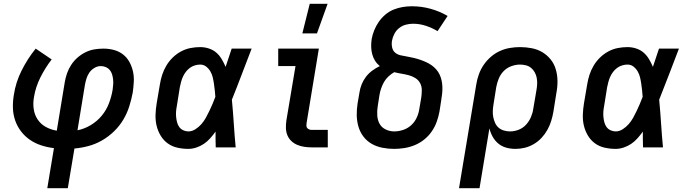

<svg xmlns="http://www.w3.org/2000/svg" viewBox="-20 -776 3640 1011"><path d="M229 215 264 4Q230 0 197.5 -10.5Q165 -21 138 -39.5Q111 -58 91 -84Q71 -110 60 -141.5Q49 -173 48 -207.5Q47 -242 53 -277Q58 -310 68 -341.5Q78 -373 93.5 -404Q109 -435 127.5 -464Q146 -493 168 -520L252 -463Q235 -441 220 -417Q205 -393 192.5 -368Q180 -343 171.5 -317Q163 -291 159 -265Q153 -233 157.5 -202Q162 -171 178.5 -146.5Q195 -122 221.5 -107.5Q248 -93 279 -88L321 -343Q325 -367 333 -390Q341 -413 355 -434.5Q369 -456 388.5 -473Q408 -490 430.5 -501Q453 -512 477 -516Q501 -520 525 -520Q553 -520 579.5 -513Q606 -506 627 -490Q648 -474 661 -450.5Q674 -427 680 -400.5Q686 -374 684.5 -345.5Q683 -317 679 -289Q672 -252 660.5 -215.5Q649 -179 629 -145.5Q609 -112 580 -84Q551 -56 517 -36.5Q483 -17 445.5 -7Q408 3 372 6L337 215ZM388 -90Q424 -97 457.5 -117Q491 -137 515.5 -166.5Q540 -196 553.5 -231.5Q567 -267 573 -303Q575 -317 576 -331Q577 -345 575.5 -358.5Q574 -372 570 -385Q566 -398 557.5 -408Q549 -418 536.5 -423Q524 -428 510 -428Q493 -428 476.5 -418Q460 -408 450 -393Q440 -378 435 -361.5Q430 -345 427 -328Z M972 8Q942 8 913.5 1.5Q885 -5 862.5 -21.5Q840 -38 825.5 -62.5Q811 -87 804.5 -114.5Q798 -142 799 -172Q800 -202 805 -232L822 -332Q826 -357 834 -382Q842 -407 856 -430.5Q870 -454 889.5 -473Q909 -492 933 -505Q957 -518 983 -523Q1009 -528 1034 -528Q1058 -528 1080.5 -520.5Q1103 -513 1119.5 -498.5Q1136 -484 1147.5 -464.5Q1159 -445 1168 -424Q1176 -448 1184 -472Q1192 -496 1200 -520H1305Q1279 -453 1253.5 -385.5Q1228 -318 1201 -251Q1207 -188 1211 -125.5Q1215 -63 1221 0H1116Q1115 -21 1115 -42Q1115 -63 1115 -83Q1102 -65 1087 -48Q1072 -31 1053.5 -18.5Q1035 -6 1013.5 1Q992 8 972 8ZM972 -84Q991 -84 1009 -95.5Q1027 -107 1040.5 -122.5Q1054 -138 1064 -156Q1074 -174 1082.5 -192Q1091 -210 1099 -228.5Q1107 -247 1114 -266Q1113 -283 1111 -300.5Q1109 -318 1106.5 -335.5Q1104 -353 1100 -369.5Q1096 -386 1087.5 -400.5Q1079 -415 1065.5 -425.5Q1052 -436 1034 -436Q1020 -436 1005.5 -431.5Q991 -427 979 -418Q967 -409 958 -397Q949 -385 943 -371.5Q937 -358 933.5 -344.5Q930 -331 927 -317L911 -217Q908 -202 907 -187.5Q906 -173 907.5 -159Q909 -145 912.5 -131.5Q916 -118 924 -107Q932 -96 945 -90Q958 -84 972 -84Z M1621 0Q1601 0 1581.5 -3Q1562 -6 1544.5 -13.5Q1527 -21 1513.5 -34Q1500 -47 1493 -64.5Q1486 -82 1485.5 -101.5Q1485 -121 1488 -142L1536 -428H1445V-520H1659L1594 -126Q1593 -120 1593.5 -113Q1594 -106 1598 -101.5Q1602 -97 1608 -94.5Q1614 -92 1621 -92H1706V0ZM1572 -600 1611 -756H1705L1649 -600Z M2055 8Q2024 8 1993.5 2Q1963 -4 1937.5 -18.5Q1912 -33 1894 -56.5Q1876 -80 1867.5 -109Q1859 -138 1858.5 -169Q1858 -200 1863 -232L1873 -290Q1876 -311 1884.5 -332Q1893 -353 1907 -371.5Q1921 -390 1940 -404Q1959 -418 1980 -428Q1965 -440 1955 -456Q1945 -472 1940 -490.5Q1935 -509 1934.5 -529Q1934 -549 1937 -570Q1941 -593 1950.5 -616.5Q1960 -640 1974.5 -661Q1989 -682 2009 -699Q2029 -716 2052.5 -725.5Q2076 -735 2100.5 -739Q2125 -743 2149 -743Q2200 -743 2248 -729.5Q2296 -716 2337 -692L2284 -612Q2256 -629 2223 -640Q2190 -651 2155 -651Q2136 -651 2117 -646Q2098 -641 2082 -628.5Q2066 -616 2056.5 -597.5Q2047 -579 2044 -561Q2041 -543 2045 -525.5Q2049 -508 2061.5 -498Q2074 -488 2091 -484.5Q2108 -481 2125 -478Q2142 -475 2159 -471Q2176 -467 2192 -461.5Q2208 -456 2223.5 -449Q2239 -442 2252.5 -432.5Q2266 -423 2277 -410.5Q2288 -398 2295 -383Q2302 -368 2305.5 -351.5Q2309 -335 2309.5 -317.5Q2310 -300 2308 -282Q2306 -264 2303 -246L2294 -188Q2289 -161 2279.5 -134.5Q2270 -108 2253.5 -84Q2237 -60 2214 -41.5Q2191 -23 2164.5 -12Q2138 -1 2110 3.5Q2082 8 2055 8ZM2056 -84Q2079 -84 2103 -92Q2127 -100 2145.5 -117Q2164 -134 2174.5 -157Q2185 -180 2188 -203L2198 -261Q2201 -281 2201 -301.5Q2201 -322 2192 -338.5Q2183 -355 2167 -365Q2151 -375 2132 -380Q2113 -385 2094 -388Q2075 -391 2056 -396Q2040 -387 2025.5 -373.5Q2011 -360 2002 -344Q1993 -328 1987 -310.5Q1981 -293 1978 -275L1969 -217Q1965 -193 1966.5 -168.5Q1968 -144 1978.5 -124.5Q1989 -105 2010.5 -94.5Q2032 -84 2056 -84Z M2397 215 2488 -332Q2492 -358 2501.5 -384.5Q2511 -411 2527 -434.5Q2543 -458 2565 -477Q2587 -496 2612.5 -507.5Q2638 -519 2665 -523.5Q2692 -528 2718 -528Q2750 -528 2780.5 -522Q2811 -516 2836 -501Q2861 -486 2879.5 -463Q2898 -440 2906.5 -411Q2915 -382 2915.5 -351Q2916 -320 2910 -288L2894 -188Q2890 -164 2882.5 -139.5Q2875 -115 2862.5 -92.5Q2850 -70 2832 -50.5Q2814 -31 2791 -17.5Q2768 -4 2743.5 2Q2719 8 2694 8Q2669 8 2645.5 1.5Q2622 -5 2604 -20Q2586 -35 2574.5 -55.5Q2563 -76 2557 -100L2505 215ZM2666 -84Q2689 -84 2711.5 -93Q2734 -102 2750 -119.5Q2766 -137 2775.5 -159Q2785 -181 2788 -203L2805 -303Q2808 -319 2808.5 -335.5Q2809 -352 2806 -367Q2803 -382 2795.5 -395.5Q2788 -409 2776.5 -418.5Q2765 -428 2749.5 -432Q2734 -436 2718 -436Q2696 -436 2672.5 -427.5Q2649 -419 2632 -401.5Q2615 -384 2606 -361.5Q2597 -339 2593 -317L2579 -229Q2576 -212 2575 -194.5Q2574 -177 2577 -161Q2580 -145 2586.5 -130Q2593 -115 2604.5 -104.5Q2616 -94 2632.5 -89Q2649 -84 2666 -84Z M3222 8Q3192 8 3163.5 1.5Q3135 -5 3112.5 -21.5Q3090 -38 3075.5 -62.5Q3061 -87 3054.5 -114.5Q3048 -142 3049 -172Q3050 -202 3055 -232L3072 -332Q3076 -357 3084 -382Q3092 -407 3106 -430.5Q3120 -454 3139.5 -473Q3159 -492 3183 -505Q3207 -518 3233 -523Q3259 -528 3284 -528Q3308 -528 3330.5 -520.5Q3353 -513 3369.5 -498.5Q3386 -484 3397.5 -464.5Q3409 -445 3418 -424Q3426 -448 3434 -472Q3442 -496 3450 -520H3555Q3529 -453 3503.5 -385.5Q3478 -318 3451 -251Q3457 -188 3461 -125.5Q3465 -63 3471 0H3366Q3365 -21 3365 -42Q3365 -63 3365 -83Q3352 -65 3337 -48Q3322 -31 3303.5 -18.5Q3285 -6 3263.5 1Q3242 8 3222 8ZM3222 -84Q3241 -84 3259 -95.5Q3277 -107 3290.5 -122.5Q3304 -138 3314 -156Q3324 -174 3332.5 -192Q3341 -210 3349 -228.5Q3357 -247 3364 -266Q3363 -283 3361 -300.5Q3359 -318 3356.5 -335.5Q3354 -353 3350 -369.5Q3346 -386 3337.5 -400.5Q3329 -415 3315.5 -425.5Q3302 -436 3284 -436Q3270 -436 3255.5 -431.5Q3241 -427 3229 -418Q3217 -409 3208 -397Q3199 -385 3193 -371.5Q3187 -358 3183.5 -344.5Q3180 -331 3177 -317L3161 -217Q3158 -202 3157 -187.5Q3156 -173 3157.5 -159Q3159 -145 3162.5 -131.5Q3166 -118 3174 -107Q3182 -96 3195 -90Q3208 -84 3222 -84Z"/></svg>

Font: Iosevka Etoile Semibold
Style: Italic
Weight: 600
Italic angle: -9°
Designer: Belleve Invis
Foundry: Belleve Invis
Version: Version 22.1.2; ttfautohint (v1.8.4)